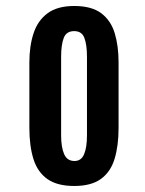

<svg xmlns="http://www.w3.org/2000/svg" viewBox="-20 -889 483 638"><path d="M226.6 -271Q170.4 -271 137.7 -293.9Q105 -316.9 91.3 -360.1Q77.6 -403.3 77.6 -463.9V-681.6Q77.6 -736.3 91.6 -778.6Q105.5 -820.8 138.2 -845Q170.9 -869.1 226.6 -869.1Q284.2 -869.1 316.2 -845.2Q348.1 -821.3 361.1 -779.1Q374 -736.8 374 -681.6V-463.9Q374 -404.8 360.8 -361.3Q347.7 -317.9 315.4 -294.4Q283.2 -271 226.6 -271ZM226.6 -354Q249.5 -353.5 259.3 -376.2Q269 -398.9 269 -439V-700.2Q269 -739.7 260.5 -762.7Q252 -785.6 226.6 -785.6Q200.2 -785.6 191.7 -762.7Q183.1 -739.7 183.1 -700.2V-439Q183.1 -400.4 192.9 -377.4Q202.6 -354.5 226.6 -354Z"/></svg>

Font: Antonio
Style: Bold
Weight: 700
Designer: Vernon Adams
Foundry: Vernon Adams
Version: Version 1.002